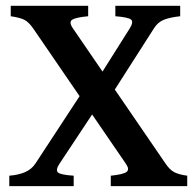

<svg xmlns="http://www.w3.org/2000/svg" viewBox="-20 -635 670 655"><path d="M594.7 -579.6Q559.1 -575.7 538.6 -567.4Q518.1 -559.1 505.4 -538.6L317.4 -244.6L283.7 -317.9L422.9 -538.6Q436.5 -560.5 426.8 -568.4Q417 -576.2 373.5 -579.6V-615.2H594.7ZM357.9 0V-35.6Q400.9 -40 411.9 -48.6Q422.9 -57.1 409.2 -76.7L92.8 -538.6Q77.6 -560.1 63.2 -567.4Q48.8 -574.7 16.6 -579.6V-615.2H280.8V-579.6Q239.3 -575.7 226.6 -567.9Q213.9 -560.1 228.5 -538.6L544.9 -76.7Q559.1 -55.7 574.5 -47.6Q589.8 -39.6 618.7 -35.6V0ZM183.1 -76.7Q168.9 -55.2 177.5 -46.9Q186 -38.6 231.4 -35.6V0H11.7V-35.6Q43 -38.1 65.2 -47.6Q87.4 -57.1 100.6 -76.7L291 -367.2L319.3 -282.2Z"/></svg>

Font: Gentium Plus
Style: Bold
Weight: 700
Designer: Victor Gaultney, Annie Olsen, Iska Routamaa, Becca Hirsbrunner
Foundry: SIL International
Version: Version 6.101